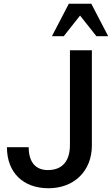

<svg xmlns="http://www.w3.org/2000/svg" viewBox="-20 -990 597 1024"><path d="M17 -205C17 -71 102 14 239 14C374 14 470 -77 470 -214V-722H353V-217C353 -136 317 -83 235 -83C171 -83 133 -124 133 -205ZM257 -797H320L407 -907L494 -797H557L467 -970H347Z"/></svg>

Font: Perun Medium
Style: Regular
Weight: 500
Foundry: Copyright (c) Stefan Peev, Context Ltd, 2016
Version: Version 1.089